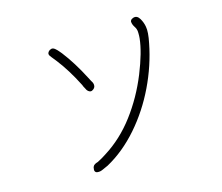

<svg xmlns="http://www.w3.org/2000/svg" viewBox="-106 -875 1213 1047"><g transform="rotate(-15 500.0 -351.5)"><path d="M363.3 -450.2Q314.5 -546.9 260.7 -615.2Q234.4 -647.5 232.4 -651.4Q227.5 -660.2 230.5 -667.5Q233.4 -674.8 242.2 -680.7Q248 -683.6 252.9 -684.6Q257.8 -685.5 263.7 -682.6H264.6Q276.4 -676.8 301.8 -645.5Q355.5 -576.2 405.3 -479.5Q406.2 -477.5 410.2 -470.2Q414.1 -462.9 416 -459L421.9 -449.2Q427.7 -436.5 424.8 -425.8V-424.8Q420.9 -414.1 410.2 -408.2Q399.4 -400.4 386.7 -410.2Q377.9 -417 373 -429.7Q371.1 -433.6 367.2 -440.4Q364.3 -447.3 363.3 -450.2ZM781.2 -667Q787.1 -636.7 774.4 -575.2Q751 -455.1 696.3 -341.3Q641.6 -227.5 561.5 -135.7Q479.5 -42 382.8 10.7Q376 13.7 370.6 16.1Q365.2 18.6 354.5 23.4Q343.8 28.3 336.4 29.8Q329.1 31.2 320.3 30.3Q311.5 29.3 307.6 22.5Q303.7 14.6 306.6 3.9Q306.6 0 308.6 -3.9Q310.5 -7.8 312.5 -10.3Q314.5 -12.7 318.4 -15.1Q322.3 -17.6 324.7 -18.6Q327.1 -19.5 331.1 -21Q335 -22.5 338.9 -23.4H337.9Q363.3 -36.1 386.7 -51.8Q483.4 -112.3 556.6 -209.5Q629.9 -306.6 677.7 -424.8Q723.6 -539.1 731.4 -614.3Q732.4 -620.1 732.4 -628.9Q732.4 -637.7 732.4 -645Q732.4 -652.3 731.4 -660.2H730.5Q730.5 -665 726.6 -673.8Q721.7 -682.6 716.8 -690.4Q712.9 -697.3 710.9 -706.1Q708 -714.8 711.9 -721.7Q715.8 -728.5 726.6 -732.4H727.5Q749 -739.3 763.7 -714.8Q777.3 -691.4 781.2 -667Z"/></g></svg>

Font: irohamaru Light
Style: Regular
Weight: 200
Designer: [Source Han Sans]
Ryoko NISHIZUKA  (kana & ideographs); Paul D. Hunt (Latin, Greek & Cyrillic); Wenlong ZHANG  (bopomofo
Version: Version 1.01